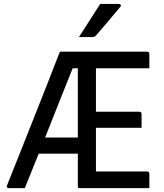

<svg xmlns="http://www.w3.org/2000/svg" viewBox="-20 -965 840 985"><path d="M107.5 0Q93.4 0 79.9 0Q66.3 0 52.3 0Q38.2 0 24.2 0Q21.3 0 16.9 -3Q12.6 -6 15.8 -13Q47.8 -93.1 82.5 -180.7Q117.2 -268.2 152.7 -357.4Q188.3 -446.6 222.3 -533.5Q256.3 -620.3 287.3 -700Q304.8 -700 322.3 -700Q339.7 -700 356.8 -700Q373.9 -700 391.6 -700H735.2Q740.2 -700 743.2 -697Q746.2 -694 746.2 -689Q746.2 -670.5 746.2 -651.9Q746.2 -633.4 746.2 -614.8H326.2L364.1 -642.7Q331.1 -561.4 298.7 -479.4Q266.2 -397.3 234 -316.3Q201.7 -235.3 170.1 -155.8Q138.4 -76.3 107.5 0ZM379.3 -637H476.6L472.2 -623.6Q472.2 -615.7 472.2 -607.8Q472.2 -599.9 472.2 -591.5Q472.2 -527.9 472.2 -464.7Q472.2 -401.5 472.2 -337.9Q472.2 -274.3 472.2 -211.1Q472.2 -147.9 472.2 -85.2H735.2Q740.2 -85.2 743.2 -82.2Q746.2 -79.2 746.2 -74.2Q746.2 -55.6 746.2 -37.1Q746.2 -18.5 746.2 0H390.3Q387.3 0 384.8 -0.5Q382.3 -0.9 380.8 -2.8Q379.3 -4.7 379.3 -7.6Q379.3 -86.6 379.3 -165.2Q379.3 -243.8 379.3 -322.3Q379.3 -400.9 379.3 -479.9Q379.3 -559 379.3 -637ZM151 -259.6H352.9Q361.7 -259.6 370.7 -259.6Q379.6 -259.6 388.4 -259.6L399.4 -260.8V-176.5H162Q157.4 -176.5 154.2 -179.4Q151 -182.3 151 -187.5ZM402.9 -391.7H695.2Q700.2 -391.7 703.2 -388.7Q706.2 -385.7 706.2 -380.7Q706.2 -362 706.2 -345.2Q706.2 -328.5 706.2 -309.4H402.9ZM493.8 -944.7Q518.3 -944.7 532 -944.7Q545.8 -944.7 558.2 -944.7Q570.5 -944.7 590.9 -944.7Q596.9 -944.7 599.5 -939.9Q602 -935.1 597.5 -930.1Q579 -908.5 565.4 -892.2Q551.8 -875.9 539.3 -861Q526.7 -846.1 511.1 -827.7Q495.4 -809.4 471.9 -782.2Q469.9 -779.6 465.6 -777.3Q461.3 -775 455.3 -775Q438.4 -775 427.1 -775Q415.8 -775 406.1 -775Q396.5 -775 385.1 -775Q404.8 -805.4 422 -832.3Q439.2 -859.2 456.8 -886.7Q474.5 -914.1 493.8 -944.7Z"/></svg>

Font: Recursive Sans Linear Light
Style: Regular
Weight: 300
Version: Version 1.085